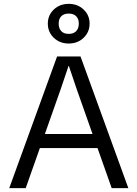

<svg xmlns="http://www.w3.org/2000/svg" viewBox="-20 -972 709 992"><path d="M396 -680.2 643.1 0H557.1L483.9 -207H186L112.8 0H27.8L274.9 -680.2ZM211.9 -279.8H458L375 -515.1L335.9 -630.9H334L294.9 -515.1ZM227.1 -850.1Q227.1 -893.6 258.1 -922.9Q289.1 -952.1 335 -952.1Q380.9 -952.1 411.9 -922.9Q442.9 -893.6 442.9 -850.1Q442.9 -806.2 411.9 -776.6Q380.9 -747.1 335 -747.1Q289.1 -747.1 258.1 -776.6Q227.1 -806.2 227.1 -850.1ZM283.2 -850.1Q283.2 -825.2 296.6 -811Q310.1 -796.9 335 -796.9Q359.9 -796.9 373.5 -811Q387.2 -825.2 387.2 -850.1Q387.2 -874.5 373.5 -888.2Q359.9 -901.9 335 -901.9Q310.1 -901.9 296.6 -888.2Q283.2 -874.5 283.2 -850.1Z"/></svg>

Font: TASA Orbiter Deck
Style: Regular
Weight: 400
Designer: Weizhong Zhang
Version: Version 1.000;Glyphs 3.1.2 (3151)